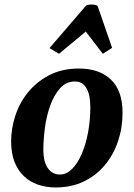

<svg xmlns="http://www.w3.org/2000/svg" viewBox="-20 -814 589 846"><path d="M311 -455Q271 -455 244.5 -425Q218 -395 201.5 -349.5Q185 -304 178 -251Q171 -198 171 -153Q171 -102 190.5 -73.5Q210 -45 244 -45Q273 -45 297.5 -69.5Q322 -94 340 -135.5Q358 -177 368 -230.5Q378 -284 378 -342Q378 -397 360.5 -426Q343 -455 311 -455ZM29 -192Q29 -246 47 -302.5Q65 -359 102 -405.5Q139 -452 195.5 -482Q252 -512 328 -512Q418 -512 469 -463Q520 -414 520 -317Q520 -251 500 -191.5Q480 -132 442 -86.5Q404 -41 349.5 -14.5Q295 12 225 12Q183 12 147 -0.5Q111 -13 84.5 -38.5Q58 -64 43.5 -102Q29 -140 29 -192ZM240 -577 198 -602 358 -788Q361 -791 368.5 -792.5Q376 -794 384 -794Q401 -794 410 -788L474 -603L433 -577L358 -675Z"/></svg>

Font: PTSerif
Style: Bold Italic
Weight: 700
Italic angle: -12°
Designer: A.Korolkova, O.Umpeleva, V.Yefimov
Foundry: ParaType Ltd
Version: Version 1.000W OFL; ttfautohint (v1.2) -l 8 -r 50 -G 200 -x 